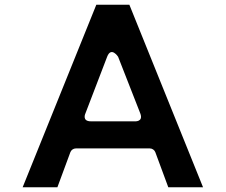

<svg xmlns="http://www.w3.org/2000/svg" viewBox="-20 -820 958 815"><path d="M529.1 -800H388.9L76.1 -25H223.6L278.6 -173.7C282.1 -183.3 291.6 -190 302 -190H616C626.2 -190 635.8 -183.4 639.4 -173.7L694.4 -25H841.9ZM575.3 -339.1C589.9 -301.7 552 -305 552 -305H366C326.1 -305 342.7 -338.9 342.7 -338.9L434.7 -578.9C452 -624.2 481.3 -579.1 481.3 -579.1Z"/></svg>

Font: Hussar Ekologiczny
Style: Regular
Weight: 400
Foundry: Cannot Into Space Fonts
Version: Version 0.97